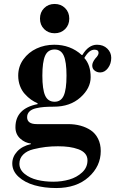

<svg xmlns="http://www.w3.org/2000/svg" viewBox="-20 -712 594 970"><path d="M42 114Q42 80 67 53Q92 26 136 16V13Q106 10 82 -12Q58 -34 58 -69Q58 -164 170 -186V-190Q152 -198 136.5 -209Q121 -220 105.5 -237Q90 -254 81 -278Q72 -302 72 -330Q72 -376 98 -412Q124 -448 165 -467Q206 -486 254 -486Q336 -486 393 -434H396Q427 -486 470 -486Q502 -486 522 -466.5Q542 -447 542 -420Q542 -390 525.5 -368Q509 -346 486 -346Q470 -346 458 -355.5Q446 -365 446 -381Q446 -397 462 -417Q478 -433 478 -445Q478 -461 457 -461Q430 -461 406 -419Q438 -384 438 -322Q438 -266 386 -219.5Q334 -173 252 -173Q224 -173 203.5 -171.5Q183 -170 161.5 -165Q140 -160 128.5 -148.5Q117 -137 117 -120Q117 -85 166 -85H324Q358 -85 387 -77Q416 -69 439 -53.5Q462 -38 475.5 -11Q489 16 489 51Q489 128 427.5 183Q366 238 264 238Q204 238 154.5 224Q105 210 73.5 181Q42 152 42 114ZM256 -198Q288 -198 302 -229Q316 -260 316 -330Q316 -400 302 -431Q288 -462 256 -462Q222 -462 208 -430.5Q194 -399 194 -330Q194 -261 208 -229.5Q222 -198 256 -198ZM78 115Q78 145 104.5 166.5Q131 188 168.5 197Q206 206 249 206Q292 206 330 195Q368 184 395 159Q422 134 422 98Q422 78 410 64Q398 50 376 42Q354 34 329 30.5Q304 27 273 27Q240 27 210.5 30.5Q181 34 148.5 42Q116 50 97 69Q78 88 78 115ZM203 -565Q182 -586 182 -618Q182 -650 203 -671Q224 -692 256 -692Q288 -692 309 -671Q330 -650 330 -618Q330 -586 309 -565Q288 -544 256 -544Q224 -544 203 -565Z"/></svg>

Font: Old Standard TT
Style: Bold
Weight: 700
Designer: Alexey Kryukov <alexios@thessalonica.org.ru>
Version: Version 2.2